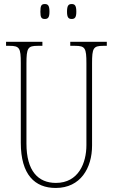

<svg xmlns="http://www.w3.org/2000/svg" viewBox="-20 -921 560 951"><path d="M335 -827C351 -827 358 -835 358 -863C358 -893 351 -901 335 -901C319 -901 312 -893 312 -863C312 -835 319 -827 335 -827ZM202 -827C218 -827 225 -835 225 -863C225 -893 218 -901 202 -901C185 -901 180 -893 180 -863C180 -835 185 -827 202 -827ZM256 10C379 10 436 -89 436 -200V-607C436 -683 442 -694 492 -694H509V-714H328V-694H352C402 -694 408 -683 408 -607V-202C408 -114 369 -15 257 -15C169 -15 111 -74 111 -210V-606C111 -684 118 -694 167 -694H190V-714H10V-694H27C77 -694 83 -683 83 -609V-214C83 -55 153 10 256 10Z"/></svg>

Font: Noto Serif Lao ExtraCondensed Thin
Style: Regular
Weight: 100
Width: 2
Designer: Monotype Design Team
Foundry: Monotype Imaging Inc.
Version: Version 2.003